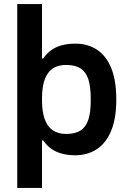

<svg xmlns="http://www.w3.org/2000/svg" viewBox="-20 -753 632 946"><path d="M65 173V-733H187V-465H193Q209 -489 232 -505.5Q255 -522 285 -530Q315 -538 351 -538Q411 -538 456.5 -509Q502 -480 527.5 -419Q553 -358 553 -262Q553 -168 527 -107Q501 -46 455.5 -17Q410 12 351 12Q315 12 285 4Q255 -4 232 -20.5Q209 -37 193 -61H187V173ZM306 -93Q351 -93 377.5 -110.5Q404 -128 415.5 -164Q427 -200 427 -255V-269Q427 -325 415.5 -361.5Q404 -398 377.5 -415.5Q351 -433 306 -433Q275 -433 252.5 -422.5Q230 -412 215.5 -391Q201 -370 194 -339.5Q187 -309 187 -269V-257Q187 -205 199.5 -168Q212 -131 238.5 -112Q265 -93 306 -93Z"/></svg>

Font: Archivo SemiBold
Style: Regular
Weight: 600
Designer: Hector Gatti
Foundry: Omnibus-Type
Version: Version 2.001